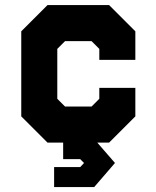

<svg xmlns="http://www.w3.org/2000/svg" viewBox="-20 -560 614 754"><path d="M192.5 174.5V96H295L310 80L295 65H228V0H166.5L63.5 -103V-437L166.5 -540H408.5L511.5 -437V-325H370V-368L339.5 -398.5H235.5L205 -368V-172L235.5 -141.5H339.5L370 -172V-215H511.5V-103L408.5 0H362L431.5 80L350 174.5ZM242.5 135H326.5L374.5 80L326.5 26H278.5V-70.5H375L441 -136.5V-152.5V-136.5L375 -70.5H206L135 -139V-404.5L202 -471.5H375L441 -405.5V-389.5V-405.5L375 -471.5H202L135 -404.5V-139L206 -70.5H278.5V26H326.5L374.5 80L326.5 135H242.5Z"/></svg>

Font: Tourney Black
Style: Regular
Weight: 900
Version: Version 1.015